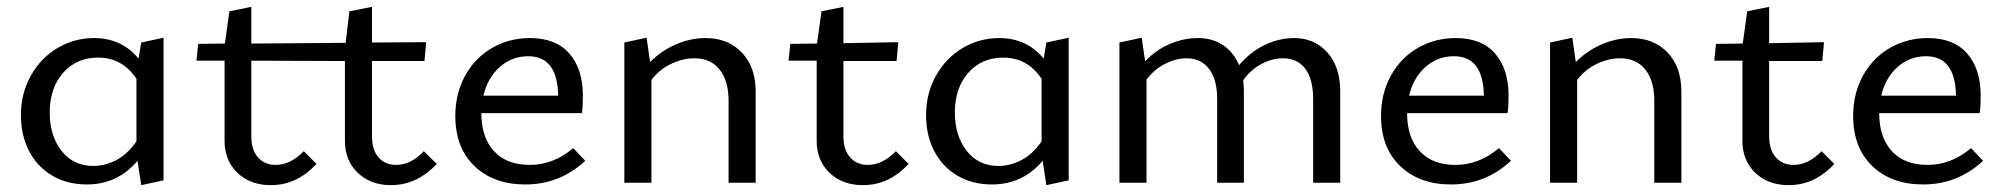

<svg xmlns="http://www.w3.org/2000/svg" viewBox="-20 -533 5844 560"><path d="M457 -423V-7L392 7L381 -64Q323 5 233 5Q176 5 132 -21Q88 -47 64.5 -93Q41 -139 41 -197Q41 -260 69.5 -311.5Q98 -363 147 -392.5Q196 -422 255 -422Q295 -422 328 -406.5Q361 -391 384 -362L392 -409ZM378 -121V-303Q337 -365 266 -365Q203 -365 164 -320.5Q125 -276 125 -205Q125 -137 159.5 -93Q194 -49 252 -49Q287 -49 320 -66.5Q353 -84 378 -121Z M1254 -55Q1196 7 1120 7Q1061 7 1023.5 -29Q986 -65 986 -122V-355L713 -356V-136Q713 -96 732.5 -74Q752 -52 784 -52Q827 -52 866 -92L903 -55Q846 7 770 7Q710 7 672.5 -29Q635 -65 635 -122V-356H553L558 -405L636 -406L649 -500L713 -513V-406L988 -408L999 -500L1065 -513V-409L1223 -410L1218 -355H1065V-136Q1065 -96 1084 -74Q1103 -52 1135 -52Q1179 -52 1216 -92Z M1687 -64Q1613 5 1512 5Q1420 5 1364 -48.5Q1308 -102 1308 -195Q1308 -260 1336.5 -312Q1365 -364 1415 -393Q1465 -422 1526 -422Q1601 -422 1640.5 -377Q1680 -332 1680 -254Q1680 -219 1677 -203H1384Q1384 -132 1421 -92Q1458 -52 1525 -52Q1594 -52 1652 -101ZM1390 -254H1608Q1606 -369 1521 -369Q1473 -369 1437.5 -337.5Q1402 -306 1390 -254Z M2184 -266V0H2105V-239Q2105 -297 2079 -330Q2053 -363 2005 -363Q1972 -363 1938 -347Q1904 -331 1880 -300V0H1801V-409L1866 -423L1876 -352Q1910 -386 1952.5 -404Q1995 -422 2038 -422Q2103 -422 2143.5 -380Q2184 -338 2184 -266Z M2630 -55Q2573 7 2497 7Q2437 7 2399.5 -29Q2362 -65 2362 -122V-356H2280L2285 -405L2363 -406L2376 -500L2440 -513V-407L2600 -410L2595 -355H2440V-136Q2440 -96 2459.5 -74Q2479 -52 2511 -52Q2554 -52 2593 -92Z M3097 -423V-7L3032 7L3021 -64Q2963 5 2873 5Q2816 5 2772 -21Q2728 -47 2704.5 -93Q2681 -139 2681 -197Q2681 -260 2709.5 -311.5Q2738 -363 2787 -392.5Q2836 -422 2895 -422Q2935 -422 2968 -406.5Q3001 -391 3024 -362L3032 -409ZM3018 -121V-303Q2977 -365 2906 -365Q2843 -365 2804 -320.5Q2765 -276 2765 -205Q2765 -137 2799.5 -93Q2834 -49 2892 -49Q2927 -49 2960 -66.5Q2993 -84 3018 -121Z M3889 -266V0H3810V-245Q3810 -301 3787.5 -332Q3765 -363 3721 -363Q3691 -363 3659.5 -346.5Q3628 -330 3606 -299Q3608 -279 3608 -266V0H3530V-245Q3530 -301 3506.5 -332Q3483 -363 3440 -363Q3410 -363 3378.5 -347Q3347 -331 3324 -301V0H3245V-409L3310 -423L3320 -354Q3352 -388 3392.5 -405Q3433 -422 3474 -422Q3516 -422 3547 -401.5Q3578 -381 3594 -343Q3627 -382 3669 -402Q3711 -422 3754 -422Q3814 -422 3851.5 -380Q3889 -338 3889 -266Z M4387 -64Q4313 5 4212 5Q4120 5 4064 -48.5Q4008 -102 4008 -195Q4008 -260 4036.5 -312Q4065 -364 4115 -393Q4165 -422 4226 -422Q4301 -422 4340.5 -377Q4380 -332 4380 -254Q4380 -219 4377 -203H4084Q4084 -132 4121 -92Q4158 -52 4225 -52Q4294 -52 4352 -101ZM4090 -254H4308Q4306 -369 4221 -369Q4173 -369 4137.5 -337.5Q4102 -306 4090 -254Z M4884 -266V0H4805V-239Q4805 -297 4779 -330Q4753 -363 4705 -363Q4672 -363 4638 -347Q4604 -331 4580 -300V0H4501V-409L4566 -423L4576 -352Q4610 -386 4652.5 -404Q4695 -422 4738 -422Q4803 -422 4843.5 -380Q4884 -338 4884 -266Z M5330 -55Q5273 7 5197 7Q5137 7 5099.5 -29Q5062 -65 5062 -122V-356H4980L4985 -405L5063 -406L5076 -500L5140 -513V-407L5300 -410L5295 -355H5140V-136Q5140 -96 5159.5 -74Q5179 -52 5211 -52Q5254 -52 5293 -92Z M5764 -64Q5690 5 5589 5Q5497 5 5441 -48.5Q5385 -102 5385 -195Q5385 -260 5413.5 -312Q5442 -364 5492 -393Q5542 -422 5603 -422Q5678 -422 5717.5 -377Q5757 -332 5757 -254Q5757 -219 5754 -203H5461Q5461 -132 5498 -92Q5535 -52 5602 -52Q5671 -52 5729 -101ZM5467 -254H5685Q5683 -369 5598 -369Q5550 -369 5514.5 -337.5Q5479 -306 5467 -254Z"/></svg>

Font: Ysabeau Infant Medium
Style: Regular
Weight: 500
Designer: Christian Thalmann (Catharsis Fonts)
Version: Version 0.003